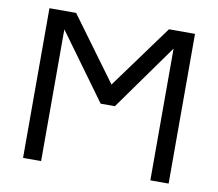

<svg xmlns="http://www.w3.org/2000/svg" viewBox="-77 -778 986 869"><g transform="rotate(10 416.5 -344.0)"><path d="M667 0V-605.5L450.7 -302.7H385.3L165 -605.5V0H82V-688H204.6L418.5 -396.5L631.3 -688H751V0Z"/></g></svg>

Font: Liberation Sans
Style: Regular
Weight: 400
Designer: Steve Matteson
Foundry: Ascender Corporation
Version: Version 2.00.1